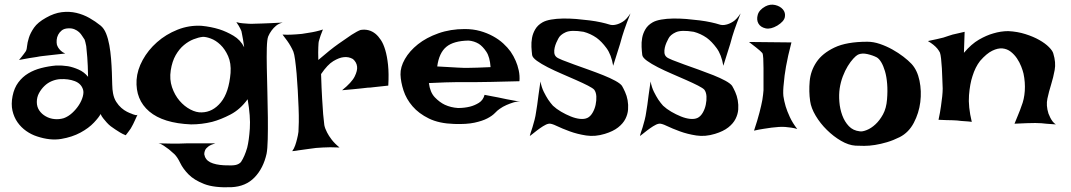

<svg xmlns="http://www.w3.org/2000/svg" viewBox="-20 -614 4530 812"><path d="M87.9 -395.5Q92.8 -401.4 94.2 -417.5Q95.7 -433.6 102.1 -454.1Q108.4 -474.6 124 -497.1Q139.6 -519.5 174.8 -539.1Q209 -558.6 241.2 -562.5Q273.4 -566.4 302.7 -559.6Q332 -552.7 357.9 -538.1Q383.8 -523.4 405.3 -505.9Q419.9 -494.1 428.7 -472.2Q437.5 -450.2 442.4 -422.9Q447.3 -395.5 449.7 -365.7Q452.1 -335.9 453.1 -308.1Q454.1 -280.3 454.6 -257.3Q455.1 -234.4 458 -219.7Q461.9 -198.2 471.7 -183.1Q481.4 -168 493.2 -157.7Q504.9 -147.5 516.6 -141.6Q528.3 -135.7 537.1 -132.8Q543 -129.9 547.9 -128.9Q557.6 -125 561.5 -128.9Q555.7 -115.2 550.8 -105.5Q545.9 -95.7 543 -88.9Q539.1 -81.1 536.1 -76.2Q533.2 -70.3 529.3 -65.4Q526.4 -60.5 521.5 -54.7Q516.6 -48.8 511.7 -42Q499 -46.9 487.8 -53.7Q476.6 -60.5 467.8 -66.4Q457 -73.2 448.2 -80.1Q439.5 -86.9 431.6 -95.7Q424.8 -103.5 417.5 -112.3Q410.2 -121.1 405.3 -131.8Q399.4 -119.1 377.4 -95.7Q355.5 -72.3 320.3 -53.2Q285.2 -34.2 238.8 -26.4Q192.4 -18.6 136.7 -37.1Q112.3 -44.9 90.8 -60.1Q69.3 -75.2 54.2 -96.7Q39.1 -118.2 32.7 -146Q26.4 -173.8 33.2 -208Q40 -242.2 57.6 -265.6Q75.2 -289.1 99.6 -303.7Q124 -318.4 154.3 -326.2Q184.6 -334 216.8 -336.9Q242.2 -337.9 267.6 -334Q289.1 -330.1 312.5 -319.8Q335.9 -309.6 352.5 -289.1Q351.6 -340.8 349.1 -371.6Q346.7 -402.3 344.7 -418.9Q340.8 -438.5 337.9 -446.3Q333 -453.1 327.6 -461.9Q322.3 -470.7 314.5 -478Q306.6 -485.4 294.9 -490.2Q283.2 -495.1 267.6 -494.1Q251 -493.2 241.2 -485.4Q231.4 -477.5 226.1 -467.3Q220.7 -457 219.7 -445.3Q218.8 -433.6 220.7 -424.8Q222.7 -418.9 226.6 -412.1Q230.5 -406.2 237.3 -399.4Q244.1 -392.6 255.9 -387.7Q233.4 -384.8 215.8 -383.3Q198.2 -381.8 185.5 -379.9Q170.9 -377.9 160.2 -377Q149.4 -376 134.8 -373Q122.1 -371.1 103.5 -368.2Q85 -365.2 60.5 -360.4Q66.4 -367.2 71.3 -373.5Q76.2 -379.9 80.1 -384.8Q84 -390.6 87.9 -395.5ZM234.4 -279.3Q216.8 -278.3 199.2 -271Q181.6 -263.7 168 -250.5Q154.3 -237.3 145 -220.2Q135.7 -203.1 135.7 -182.6Q135.7 -162.1 146 -147Q156.2 -131.8 173.3 -122.1Q190.4 -112.3 210.4 -110.4Q230.5 -108.4 250 -114.3Q268.6 -121.1 285.2 -136.2Q301.8 -151.4 313.5 -169.4Q325.2 -187.5 330.1 -205.6Q335 -223.6 331.1 -235.4Q323.2 -260.7 295.9 -271Q268.6 -281.2 234.4 -279.3Z M1012.7 -414.1Q1009.8 -433.6 1007.8 -446.8Q1005.9 -460 1003.9 -467.8Q1002 -477.5 1001 -482.4Q999 -487.3 996.1 -493.2Q994.1 -498 989.7 -504.9Q985.4 -511.7 979.5 -520.5Q992.2 -516.6 1005.4 -515.6Q1018.6 -514.6 1030.3 -513.7Q1043 -512.7 1056.6 -513.7Q1070.3 -513.7 1087.9 -514.6Q1103.5 -515.6 1125.5 -516.1Q1147.5 -516.6 1175.8 -518.6Q1159.2 -514.6 1147.9 -505.4Q1136.7 -496.1 1128.9 -485.4Q1120.1 -473.6 1114.3 -460Q1109.4 -447.3 1108.4 -411.6Q1107.4 -376 1108.4 -327.6Q1109.4 -279.3 1110.8 -223.6Q1112.3 -168 1112.8 -117.2Q1113.3 -66.4 1112.3 -24.9Q1111.3 16.6 1107.4 36.1Q1093.8 97.7 1056.6 136.2Q1019.5 174.8 959 177.7Q885.7 180.7 843.3 164.1Q800.8 147.5 777.3 123.5Q753.9 99.6 742.2 75.2Q730.5 50.8 717.8 38.1Q706.1 27.3 694.3 17.6Q683.6 9.8 672.4 2Q661.1 -5.9 650.4 -7.8Q678.7 -6.8 701.2 -6.8Q723.6 -6.8 739.3 -6.8Q756.8 -6.8 770.5 -7.8H801.8H890.6Q871.1 -2 861.3 5.4Q851.6 12.7 847.7 20.5Q843.8 29.3 843.8 38.1Q847.7 61.5 869.1 72.3Q890.6 83 927.7 85Q963.9 86.9 977.5 83.5Q991.2 80.1 999 71.3Q1014.6 47.9 1025.4 10.7Q1033.2 -20.5 1036.6 -70.8Q1040 -121.1 1027.3 -194.3Q996.1 -151.4 955.1 -129.9Q914.1 -108.4 877 -98.6Q833 -87.9 788.1 -87.9Q669.9 -92.8 611.3 -142.6Q552.7 -192.4 557.6 -276.4Q560.5 -318.4 583.5 -360.4Q606.4 -402.3 644 -435.5Q681.6 -468.8 730.5 -488.3Q779.3 -507.8 832 -504.9Q872.1 -501 907.2 -490.2Q937.5 -480.5 967.3 -462.9Q997.1 -445.3 1012.7 -414.1ZM702.1 -316.4Q696.3 -278.3 707.5 -245.1Q718.8 -211.9 739.3 -188Q759.8 -164.1 785.2 -150.9Q810.5 -137.7 833 -138.7Q879.9 -139.6 914.1 -181.2Q948.2 -222.7 955.1 -305.7Q958 -346.7 944.8 -376.5Q931.6 -406.2 912.1 -424.8Q892.6 -443.4 871.1 -451.2Q849.6 -459 836.9 -458Q819.3 -456.1 798.3 -447.8Q777.3 -439.5 757.8 -423.3Q738.3 -407.2 723.1 -380.9Q708 -354.5 702.1 -316.4Z M1174.8 -467.8Q1193.4 -466.8 1208.5 -467.3Q1223.6 -467.8 1234.4 -468.8Q1247.1 -469.7 1256.8 -470.7Q1271.5 -472.7 1287.1 -475.6Q1300.8 -477.5 1315.9 -481Q1331.1 -484.4 1345.7 -489.3Q1339.8 -474.6 1335.9 -463.9Q1332 -453.1 1330.1 -445.3Q1327.1 -436.5 1327.1 -430.7Q1326.2 -423.8 1326.2 -414.1Q1325.2 -397.5 1326.2 -360.4Q1377 -404.3 1411.6 -428.7Q1446.3 -453.1 1466.8 -466.8Q1491.2 -482.4 1504.9 -487.3Q1541 -493.2 1568.4 -470.7Q1580.1 -460.9 1590.8 -444.8Q1601.6 -428.7 1609.4 -402.3Q1617.2 -376 1621.1 -339.4Q1625 -302.7 1622.1 -252Q1601.6 -250 1585.4 -248Q1569.3 -246.1 1558.6 -245.1Q1545.9 -243.2 1535.2 -243.2L1508.8 -240.2Q1495.1 -238.3 1475.1 -236.8Q1455.1 -235.4 1426.8 -232.4Q1467.8 -265.6 1480 -290.5Q1492.2 -315.4 1490.2 -332Q1488.3 -350.6 1472.7 -364.3Q1454.1 -375 1432.6 -372.1Q1414.1 -370.1 1389.6 -355.5Q1365.2 -340.8 1337.9 -300.8Q1339.8 -238.3 1342.3 -197.3Q1344.7 -156.2 1346.7 -130.9Q1349.6 -101.6 1351.6 -85Q1354.5 -70.3 1363.3 -53.7Q1370.1 -40 1382.8 -23.4Q1395.5 -6.8 1416 9.8Q1373 7.8 1345.7 9.8Q1329.1 10.7 1316.4 11.7Q1302.7 13.7 1287.1 15.6Q1273.4 17.6 1255.4 20Q1237.3 22.5 1215.8 25.4Q1223.6 14.6 1228.5 0.5Q1233.4 -13.7 1236.3 -26.4Q1240.2 -41 1242.2 -56.6Q1243.2 -70.3 1243.7 -97.7Q1244.1 -125 1242.7 -159.7Q1241.2 -194.3 1239.3 -231.9Q1237.3 -269.5 1234.4 -302.7Q1231.4 -335.9 1228 -360.8Q1224.6 -385.7 1220.7 -395.5Q1215.8 -407.2 1209 -418.9Q1203.1 -429.7 1194.3 -441.9Q1185.5 -454.1 1174.8 -467.8Z M1917 -157.2Q1944.3 -157.2 1967.8 -163.1Q1987.3 -168 2005.4 -179.2Q2023.4 -190.4 2029.3 -212.9Q2048.8 -209 2062.5 -206.5Q2076.2 -204.1 2085.9 -202.1Q2096.7 -199.2 2104.5 -198.2Q2112.3 -196.3 2123 -194.3Q2132.8 -192.4 2147 -189.9Q2161.1 -187.5 2180.7 -183.6Q2166 -185.5 2150.9 -180.7Q2135.7 -175.8 2122.1 -169.9Q2106.4 -163.1 2092.8 -153.3Q2084 -147.5 2072.8 -135.7Q2061.5 -124 2041 -113.3Q2020.5 -102.5 1986.8 -95.2Q1953.1 -87.9 1900.4 -89.8Q1836.9 -91.8 1793.9 -112.8Q1751 -133.8 1724.6 -164.6Q1698.2 -195.3 1686.5 -231.4Q1674.8 -267.6 1673.8 -298.8Q1672.9 -330.1 1692.4 -364.3Q1711.9 -398.4 1747.6 -426.8Q1783.2 -455.1 1834 -473.1Q1884.8 -491.2 1945.3 -491.2Q1980.5 -491.2 2010.3 -482.9Q2040 -474.6 2064.9 -460.9Q2089.8 -447.3 2108.4 -430.2Q2127 -413.1 2139.6 -395.5Q2152.3 -377 2161.1 -356.4Q2168.9 -338.9 2173.8 -316.4Q2178.7 -293.9 2176.8 -270.5Q2102.5 -268.6 2057.1 -267.6Q2011.7 -266.6 1986.3 -266.6H1942.4H1909.2Q1891.6 -266.6 1863.3 -265.6Q1835 -264.6 1793.9 -262.7Q1798.8 -223.6 1818.8 -202.6Q1838.9 -181.6 1861.3 -170.9Q1886.7 -159.2 1917 -157.2ZM1829.1 -333Q1860.4 -331.1 1881.3 -330.1Q1902.3 -329.1 1916 -328.1Q1930.7 -327.1 1939.5 -327.1H1963.9Q1988.3 -327.1 2054.7 -330.1Q2051.8 -373 2036.6 -395.5Q2021.5 -418 2004.9 -428.7Q1985.4 -440.4 1961.9 -442.4Q1898.4 -441.4 1867.7 -416Q1836.9 -390.6 1829.1 -333Z M2646.5 -557.6Q2637.7 -536.1 2631.3 -518.6Q2625 -501 2620.1 -487.3Q2615.2 -471.7 2611.3 -460Q2607.4 -446.3 2602.5 -428.7Q2597.7 -413.1 2590.3 -390.1Q2583 -367.2 2573.2 -335.9Q2565.4 -382.8 2544.9 -410.6Q2524.4 -438.5 2502.9 -454.1Q2477.5 -471.7 2448.2 -479.5Q2395.5 -488.3 2372.1 -477.5Q2348.6 -466.8 2340.8 -450.2Q2336.9 -443.4 2332.5 -433.1Q2328.1 -422.9 2325.7 -412.1Q2323.2 -401.4 2324.2 -390.6Q2325.2 -379.9 2333 -373Q2337.9 -368.2 2358.4 -359.9Q2378.9 -351.6 2407.7 -341.3Q2436.5 -331.1 2469.2 -319.3Q2502 -307.6 2531.2 -295.9Q2560.5 -284.2 2582 -272.5Q2603.5 -260.7 2610.4 -251Q2616.2 -241.2 2623.5 -225.1Q2630.9 -209 2634.3 -189.9Q2637.7 -170.9 2636.2 -150.9Q2634.8 -130.9 2625 -111.3Q2615.2 -91.8 2594.2 -75.2Q2573.2 -58.6 2538.1 -47.9Q2497.1 -35.2 2459 -41Q2420.9 -46.9 2389.2 -58.6Q2357.4 -70.3 2334 -81.5Q2310.5 -92.8 2300.8 -90.8Q2290 -88.9 2276.4 -80.1Q2262.7 -71.3 2250.5 -62Q2238.3 -52.7 2229.5 -45.4Q2220.7 -38.1 2220.7 -40Q2220.7 -42 2224.1 -51.8Q2227.5 -61.5 2231.9 -75.7Q2236.3 -89.8 2240.7 -106.9Q2245.1 -124 2247.1 -139.6Q2249 -152.3 2252 -170.9Q2253.9 -187.5 2257.3 -211.4Q2260.7 -235.4 2265.6 -269.5Q2270.5 -244.1 2279.8 -225.6Q2289.1 -207 2297.9 -193.4Q2308.6 -177.7 2318.4 -167Q2333 -153.3 2353 -141.6Q2373 -129.9 2393.6 -121.6Q2414.1 -113.3 2432.6 -111.3Q2451.2 -109.4 2463.9 -115.2Q2476.6 -121.1 2485.8 -136.7Q2495.1 -152.3 2499 -170.9Q2502.9 -189.5 2502 -206.5Q2501 -223.6 2493.2 -234.4Q2487.3 -241.2 2466.3 -252Q2445.3 -262.7 2416.5 -275.4Q2387.7 -288.1 2356 -301.8Q2324.2 -315.4 2296.4 -329.6Q2268.6 -343.8 2250.5 -356.9Q2232.4 -370.1 2230.5 -380.9Q2228.5 -396.5 2227.5 -415.5Q2226.6 -434.6 2230 -453.6Q2233.4 -472.7 2243.7 -490.2Q2253.9 -507.8 2274.4 -519.5Q2288.1 -527.3 2310.5 -531.2Q2333 -535.2 2360.4 -535.6Q2387.7 -536.1 2417 -533.7Q2446.3 -531.2 2473.1 -527.8Q2500 -524.4 2522 -519.5Q2543.9 -514.6 2555.7 -510.7Q2569.3 -505.9 2585 -509.8Q2598.6 -512.7 2614.3 -522.5Q2629.9 -532.2 2646.5 -557.6Z M3112.3 -557.6Q3103.5 -536.1 3097.2 -518.6Q3090.8 -501 3085.9 -487.3Q3081.1 -471.7 3077.1 -460Q3073.2 -446.3 3068.4 -428.7Q3063.5 -413.1 3056.2 -390.1Q3048.8 -367.2 3039.1 -335.9Q3031.2 -382.8 3010.7 -410.6Q2990.2 -438.5 2968.8 -454.1Q2943.4 -471.7 2914.1 -479.5Q2861.3 -488.3 2837.9 -477.5Q2814.5 -466.8 2806.6 -450.2Q2802.7 -443.4 2798.3 -433.1Q2793.9 -422.9 2791.5 -412.1Q2789.1 -401.4 2790 -390.6Q2791 -379.9 2798.8 -373Q2803.7 -368.2 2824.2 -359.9Q2844.7 -351.6 2873.5 -341.3Q2902.3 -331.1 2935.1 -319.3Q2967.8 -307.6 2997.1 -295.9Q3026.4 -284.2 3047.9 -272.5Q3069.3 -260.7 3076.2 -251Q3082 -241.2 3089.4 -225.1Q3096.7 -209 3100.1 -189.9Q3103.5 -170.9 3102.1 -150.9Q3100.6 -130.9 3090.8 -111.3Q3081.1 -91.8 3060.1 -75.2Q3039.1 -58.6 3003.9 -47.9Q2962.9 -35.2 2924.8 -41Q2886.7 -46.9 2855 -58.6Q2823.2 -70.3 2799.8 -81.5Q2776.4 -92.8 2766.6 -90.8Q2755.9 -88.9 2742.2 -80.1Q2728.5 -71.3 2716.3 -62Q2704.1 -52.7 2695.3 -45.4Q2686.5 -38.1 2686.5 -40Q2686.5 -42 2689.9 -51.8Q2693.4 -61.5 2697.8 -75.7Q2702.1 -89.8 2706.5 -106.9Q2710.9 -124 2712.9 -139.6Q2714.8 -152.3 2717.8 -170.9Q2719.7 -187.5 2723.1 -211.4Q2726.6 -235.4 2731.4 -269.5Q2736.3 -244.1 2745.6 -225.6Q2754.9 -207 2763.7 -193.4Q2774.4 -177.7 2784.2 -167Q2798.8 -153.3 2818.8 -141.6Q2838.9 -129.9 2859.4 -121.6Q2879.9 -113.3 2898.4 -111.3Q2917 -109.4 2929.7 -115.2Q2942.4 -121.1 2951.7 -136.7Q2960.9 -152.3 2964.8 -170.9Q2968.8 -189.5 2967.8 -206.5Q2966.8 -223.6 2959 -234.4Q2953.1 -241.2 2932.1 -252Q2911.1 -262.7 2882.3 -275.4Q2853.5 -288.1 2821.8 -301.8Q2790 -315.4 2762.2 -329.6Q2734.4 -343.8 2716.3 -356.9Q2698.2 -370.1 2696.3 -380.9Q2694.3 -396.5 2693.4 -415.5Q2692.4 -434.6 2695.8 -453.6Q2699.2 -472.7 2709.5 -490.2Q2719.7 -507.8 2740.2 -519.5Q2753.9 -527.3 2776.4 -531.2Q2798.8 -535.2 2826.2 -535.6Q2853.5 -536.1 2882.8 -533.7Q2912.1 -531.2 2939 -527.8Q2965.8 -524.4 2987.8 -519.5Q3009.8 -514.6 3021.5 -510.7Q3035.2 -505.9 3050.8 -509.8Q3064.5 -512.7 3080.1 -522.5Q3095.7 -532.2 3112.3 -557.6Z M3147.5 -436.5 3327.1 -434.6Q3311.5 -375 3304.2 -333Q3296.9 -291 3294.9 -262.7Q3291 -230.5 3293 -208Q3295.9 -187.5 3302.7 -164.1Q3308.6 -144.5 3320.3 -119.1Q3332 -93.8 3351.6 -68.4Q3339.8 -72.3 3326.2 -74.2Q3312.5 -76.2 3300.8 -77.1Q3287.1 -78.1 3273.4 -77.1Q3259.8 -76.2 3243.2 -74.2Q3229.5 -72.3 3210 -69.3Q3190.4 -66.4 3168.9 -61.5Q3183.6 -105.5 3191.9 -137.7Q3200.2 -169.9 3204.1 -191.4Q3208 -216.8 3209 -232.4Q3209 -252 3209 -276.9Q3209 -301.8 3209 -325.2Q3209 -348.6 3208 -366.7Q3207 -384.8 3204.1 -389.6L3194.3 -399.4Q3188.5 -404.3 3177.2 -413.6Q3166 -422.9 3147.5 -436.5ZM3216.8 -586.9Q3237.3 -597.7 3258.3 -592.8Q3279.3 -587.9 3291 -574.2Q3302.7 -560.5 3299.3 -542Q3295.9 -523.4 3267.6 -505.9Q3239.3 -489.3 3217.8 -494.1Q3196.3 -499 3187.5 -514.6Q3178.7 -530.3 3184.6 -551.3Q3190.4 -572.3 3216.8 -586.9Z M3648.4 -437.5Q3673.8 -437.5 3701.2 -428.2Q3728.5 -418.9 3753.9 -404.8Q3779.3 -390.6 3800.3 -374.5Q3821.3 -358.4 3835 -343.8Q3859.4 -317.4 3868.7 -272.9Q3877.9 -228.5 3872.1 -182.1Q3866.2 -135.7 3844.7 -94.7Q3823.2 -53.7 3785.2 -34.2Q3757.8 -20.5 3731.4 -12.7Q3705.1 -4.9 3680.7 -1Q3656.2 2.9 3634.8 2.9Q3613.3 2.9 3597.7 2Q3568.4 0 3536.6 -18.6Q3504.9 -37.1 3477.1 -64.5Q3449.2 -91.8 3429.7 -124.5Q3410.2 -157.2 3406.2 -186.5Q3400.4 -226.6 3404.3 -270.5Q3408.2 -314.5 3433.1 -351.6Q3458 -388.7 3509.3 -413.1Q3560.5 -437.5 3648.4 -437.5ZM3616.2 -58.6Q3627 -56.6 3645.5 -64Q3664.1 -71.3 3682.1 -87.9Q3700.2 -104.5 3714.4 -130.4Q3728.5 -156.2 3731.4 -193.4Q3734.4 -229.5 3731.9 -259.8Q3729.5 -290 3722.7 -313Q3715.8 -335.9 3707 -350.6Q3698.2 -365.2 3688.5 -371.1Q3671.9 -379.9 3648.4 -385.3Q3625 -390.6 3608.4 -382.8Q3600.6 -378.9 3588.9 -366.2Q3577.1 -353.5 3565.4 -334.5Q3553.7 -315.4 3544.4 -291Q3535.2 -266.6 3531.2 -240.2Q3527.3 -213.9 3529.8 -183.6Q3532.2 -153.3 3542 -126.5Q3551.8 -99.6 3569.8 -80.6Q3587.9 -61.5 3616.2 -58.6Z M3949.2 -107.4Q3956.1 -139.6 3959.5 -164.6Q3962.9 -189.5 3964.8 -206.1Q3966.8 -225.6 3966.8 -239.3Q3965.8 -255.9 3965.3 -278.8Q3964.8 -301.8 3963.4 -324.7Q3961.9 -347.7 3960 -365.7Q3958 -383.8 3955.1 -391.6Q3951.2 -399.4 3944.3 -408.2Q3930.7 -424.8 3904.3 -440.4Q3926.8 -445.3 3942.9 -448.7Q3959 -452.1 3969.7 -455.1Q3981.4 -459 3990.2 -461.9Q3998 -464.8 4008.8 -467.8Q4017.6 -469.7 4030.3 -472.7Q4043 -475.6 4059.6 -479.5L4056.6 -390.6Q4087.9 -427.7 4120.1 -446.3Q4152.3 -464.8 4180.7 -472.7Q4212.9 -482.4 4244.1 -482.4Q4283.2 -480.5 4316.9 -469.7Q4350.6 -459 4375.5 -444.8Q4400.4 -430.7 4416 -415Q4431.6 -399.4 4434.6 -387.7Q4446.3 -349.6 4440.4 -317.9Q4434.6 -286.1 4425.3 -256.3Q4416 -226.6 4409.7 -197.3Q4403.3 -168 4414.1 -133.8Q4418 -125 4421.9 -116.2Q4425.8 -108.4 4431.6 -100.6Q4437.5 -92.8 4445.3 -87.9Q4434.6 -88.9 4423.8 -89.4Q4413.1 -89.8 4404.3 -90.8Q4393.6 -91.8 4384.8 -92.8Q4375 -93.8 4358.4 -93.8Q4330.1 -93.8 4270.5 -90.8Q4279.3 -111.3 4284.7 -125.5Q4290 -139.6 4293.9 -148.4Q4297.9 -159.2 4299.8 -165Q4311.5 -193.4 4314 -229.5Q4316.4 -265.6 4308.6 -302.7Q4305.7 -315.4 4298.8 -333Q4292 -350.6 4280.8 -367.2Q4269.5 -383.8 4254.4 -395.5Q4239.3 -407.2 4219.7 -409.2Q4200.2 -411.1 4176.3 -399.4Q4152.3 -387.7 4125 -356.4Q4104.5 -330.1 4092.8 -292Q4082 -259.8 4078.1 -211.4Q4074.2 -163.1 4089.8 -98.6Q4076.2 -100.6 4064.5 -101.1Q4052.7 -101.6 4044.9 -102.5Q4035.2 -103.5 4027.3 -104.5Q4018.6 -104.5 4007.8 -105.5Q3998 -105.5 3983.4 -106Q3968.8 -106.4 3949.2 -107.4Z"/></svg>

Font: Irish Grover
Style: Regular
Weight: 400
Designer: Squid
Foundry: Font Diner, Inc DBA Sideshow
Version: Version 1.000